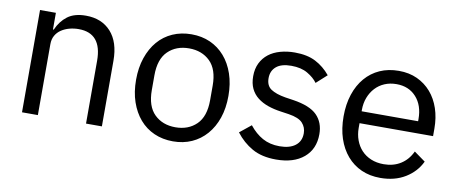

<svg xmlns="http://www.w3.org/2000/svg" viewBox="-54 -735 2271 954"><g transform="rotate(10 1082.0 -258.0)"><path d="M85 0V-516H165V-432H169Q188 -476 222.5 -502Q257 -528 315 -528Q395 -528 441.5 -476.5Q488 -425 488 -331V0H408V-317Q408 -456 291 -456Q267 -456 244.5 -450Q222 -444 204 -432Q186 -420 175.5 -401.5Q165 -383 165 -358V0Z M848 12Q796 12 753 -7Q710 -26 679.5 -61.5Q649 -97 632 -146.5Q615 -196 615 -258Q615 -319 632 -369Q649 -419 679.5 -454.5Q710 -490 753 -509Q796 -528 848 -528Q900 -528 942.5 -509Q985 -490 1016 -454.5Q1047 -419 1064 -369Q1081 -319 1081 -258Q1081 -196 1064 -146.5Q1047 -97 1016 -61.5Q985 -26 942.5 -7Q900 12 848 12ZM848 -59Q913 -59 954 -99Q995 -139 995 -221V-295Q995 -377 954 -417Q913 -457 848 -457Q783 -457 742 -417Q701 -377 701 -295V-221Q701 -139 742 -99Q783 -59 848 -59Z M1368 12Q1296 12 1247.5 -15.5Q1199 -43 1164 -89L1221 -135Q1251 -97 1288 -76.5Q1325 -56 1374 -56Q1425 -56 1453.5 -78Q1482 -100 1482 -140Q1482 -170 1462.5 -191.5Q1443 -213 1392 -221L1351 -227Q1315 -232 1285 -242.5Q1255 -253 1232.5 -270.5Q1210 -288 1197.5 -314Q1185 -340 1185 -376Q1185 -414 1199 -442.5Q1213 -471 1237.5 -490Q1262 -509 1296 -518.5Q1330 -528 1369 -528Q1432 -528 1474.5 -506Q1517 -484 1549 -445L1496 -397Q1479 -421 1446 -440.5Q1413 -460 1363 -460Q1313 -460 1287.5 -438.5Q1262 -417 1262 -380Q1262 -342 1287.5 -325Q1313 -308 1361 -300L1401 -294Q1487 -281 1523 -244.5Q1559 -208 1559 -149Q1559 -74 1508 -31Q1457 12 1368 12Z M1894 12Q1841 12 1798.5 -7Q1756 -26 1725.5 -61.5Q1695 -97 1678.5 -146.5Q1662 -196 1662 -258Q1662 -319 1678.5 -369Q1695 -419 1725.5 -454.5Q1756 -490 1798.5 -509Q1841 -528 1894 -528Q1946 -528 1987 -509Q2028 -490 2057 -456.5Q2086 -423 2101.5 -377Q2117 -331 2117 -276V-238H1746V-214Q1746 -181 1756.5 -152.5Q1767 -124 1786.5 -103Q1806 -82 1834.5 -70Q1863 -58 1899 -58Q1948 -58 1984.5 -81Q2021 -104 2041 -147L2098 -106Q2073 -53 2020 -20.5Q1967 12 1894 12ZM1894 -461Q1861 -461 1834 -449.5Q1807 -438 1787.5 -417Q1768 -396 1757 -367.5Q1746 -339 1746 -305V-298H2031V-309Q2031 -378 1993.5 -419.5Q1956 -461 1894 -461Z"/></g></svg>

Font: IBM Plex Sans Thai
Style: Regular
Weight: 400
Designer: Mike Abbink, Paul van der Laan, Pieter van Rosmalen, Ben Mitchell, Mark Frömberg
Foundry: Bold Monday
Version: Version 1.2